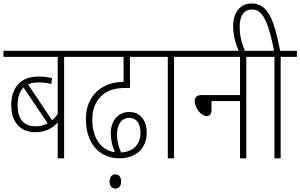

<svg xmlns="http://www.w3.org/2000/svg" viewBox="-20 -916 1738 1111"><path d="M445 -587V-622H0V-587H314V-256C304 -242 293 -230 281 -220L142 -428C159 -435 179 -439 201 -439C234 -439 258 -435 277 -430L281 -464C261 -469 236 -473 202 -473C106 -473 45 -416 45 -308C45 -205 101 -151 185 -151C247 -151 286 -177 314 -207V0H351V-587ZM82 -308C82 -355 94 -388 116 -410L256 -202C235 -191 212 -185 187 -185C124 -185 82 -219 82 -308Z M671 0C768 0 829 -59 829 -148C829 -215 795 -268 728 -268C660 -268 621 -213 621 -146C621 -105 629 -71 645 -35C567 -46 514 -113 514 -225C514 -285 534 -332 571 -365C603 -393 644 -407 709 -407H732V-587H883V-622H432V-587H695V-442C571 -442 477 -364 477 -227C477 -83 558 0 671 0ZM657 -140C657 -196 683 -234 728 -234C770 -234 793 -202 793 -147C793 -83 753 -37 681 -34C667 -63 657 -98 657 -140ZM614 134C614 161 629 175 647 175C667 175 681 162 681 134C681 109 668 93 648 93C628 93 614 108 614 134Z M987 -587H1081V-622H870V-587H951V0H987Z M1068 -622V-587H1369V-366H1148C1117 -366 1107 -352 1107 -330C1107 -291 1144 -244 1176 -244C1193 -244 1204 -255 1204 -281V-331H1369V0H1405V-587H1499V-622Z M1364 -615H1400C1380 -663 1367 -703 1367 -762C1367 -820 1388 -861 1439 -861C1494 -861 1530 -807 1566 -622H1487V-587H1568V0H1604V-587H1698V-622H1601C1565 -809 1528 -896 1436 -896C1366 -896 1329 -838 1329 -765C1329 -708 1345 -659 1364 -615Z"/></svg>

Font: Noto Sans Devanagari UI Condensed ExtraLight
Style: Regular
Weight: 200
Width: 3
Designer: Jelle Bosma - Monotype Design Team
Foundry: Monotype Imaging Inc.
Version: Version 2.004